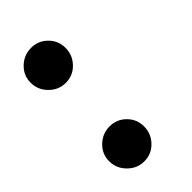

<svg xmlns="http://www.w3.org/2000/svg" viewBox="-128 -381 415 415"><g transform="rotate(-45 80.0 -173.5)"><path d="M53.3 0Q76 0 91.3 -16Q106.7 -32 106.7 -54Q106.7 -76 91.3 -91.3Q76 -106.7 54 -106.7Q32 -106.7 16 -91.3Q0 -76 0 -54Q0 -32 16 -16Q32 0 53.3 0ZM53.3 -240Q76 -240 91.3 -256Q106.7 -272 106.7 -294Q106.7 -316 91.3 -331.3Q76 -346.7 54 -346.7Q32 -346.7 16 -331.3Q0 -316 0 -294Q0 -272 16 -256Q32 -240 53.3 -240Z"/></g></svg>

Font: Qahiri
Style: Regular
Weight: 400
Designer: Khaled Hosny
Foundry: Alif Type
Version: Version 3.00